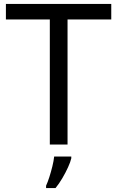

<svg xmlns="http://www.w3.org/2000/svg" viewBox="-20 -734 596 975"><path d="M323 0H233V-635H10V-714H545V-635H323ZM342 70Q338 88 325.5 115.5Q313 143 296.5 171Q280 199 262 221H214V209Q222 192 230.5 165.5Q239 139 246 110.5Q253 82 255 61H342Z"/></svg>

Font: Noto Sans Ugaritic
Style: Regular
Weight: 400
Designer: Monotype Design Team
Foundry: Monotype Imaging Inc.
Version: Version 2.001; ttfautohint (v1.8.4.7-5d5b)